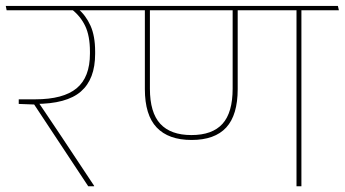

<svg xmlns="http://www.w3.org/2000/svg" viewBox="-37 -646 1196 666"><path d="M395.5 -610.5 392.5 -625.5H-17L-14 -610.5ZM289.5 0V-1.5L175 -174Q162 -193.5 149 -212.8Q136 -232 122.8 -251.8Q109.5 -271.5 96 -291.5V-299L28 -301.5V-285.5L81.5 -283.5L269 0ZM234.5 -614.5H210.5Q242 -590.5 258.5 -556Q275 -521.5 275 -467V-460Q275 -378 228.8 -339.8Q182.5 -301.5 85 -301.5H28L56.5 -285.5H85Q194 -285.5 243.5 -328.5Q293 -371.5 293 -459V-467Q293 -521.5 276.8 -557.2Q260.5 -593 234.5 -614.5Z M1008.5 -615H991.5V0H1008.5ZM922.5 -610.5H1138.5L1135 -625.5H919ZM358 -610.5H1137.5L1134.5 -625.5H355ZM627.5 -160.5Q708 -160.5 747.8 -203.8Q787.5 -247 787.5 -337V-616H770V-338.5Q770 -255.5 734.8 -216.5Q699.5 -177.5 627 -177.5Q555 -177.5 519 -216.5Q483 -255.5 483 -338.5V-616H465.5V-337Q465.5 -247 506.5 -203.8Q547.5 -160.5 627.5 -160.5Z"/></svg>

Font: Anek Devanagari Thin
Style: Regular
Weight: 250
Designer: Kailash Malviya (Devanagari) & Yesha Goshar (Latin)
Foundry: Ek Type
Version: Version 1.003